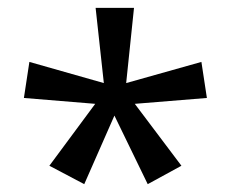

<svg xmlns="http://www.w3.org/2000/svg" viewBox="-20 -780 591 490"><path d="M322 -760 302 -568 494 -622 508 -530 324 -515 443 -357 357 -310 272 -485 195 -310 106 -357 223 -515 41 -530 55 -622 245 -568 224 -760Z"/></svg>

Font: Noto Sans Lisu
Style: Regular
Weight: 400
Designer: Monotype Design Team. David Williams.
Foundry: Monotype Imaging Inc.
Version: Version 2.102